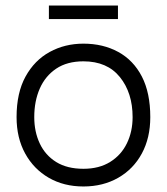

<svg xmlns="http://www.w3.org/2000/svg" viewBox="-20 -663 604 695"><path d="M282 12Q211 12 156.5 -19.5Q102 -51 71 -107.5Q40 -164 40 -239Q40 -327 72.5 -386Q105 -445 160 -475Q215 -505 282 -505Q353 -505 408 -475Q463 -445 493.5 -386Q524 -327 524 -239Q524 -164 493.5 -107.5Q463 -51 408 -19.5Q353 12 282 12ZM282 -52Q339 -52 379 -77Q419 -102 439.5 -144.5Q460 -187 460 -239Q460 -327 414 -384Q368 -441 282 -441Q223 -441 183.5 -414.5Q144 -388 124 -342.5Q104 -297 104 -239Q104 -186 124 -143.5Q144 -101 183.5 -76.5Q223 -52 282 -52ZM407 -594H157V-643H407Z"/></svg>

Font: Kulim Park Light
Style: Regular
Weight: 300
Designer: Noponies / Dale Sattler
Foundry: Noponies
Version: Version 1.000; ttfautohint (v1.8.3)